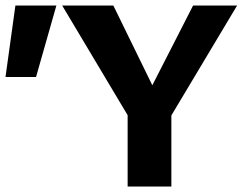

<svg xmlns="http://www.w3.org/2000/svg" viewBox="-37 -678 891 698"><path d="M448 -224 189 -658H375L549 -302ZM427 0V-314H586V0ZM566 -225 483 -302 665 -658H825ZM94 -398H-17L19 -658H168Z"/></svg>

Font: Ysabeau Infant ExtraBold
Style: Regular
Weight: 800
Designer: Christian Thalmann (Catharsis Fonts)
Version: Version 2.001;gftools[0.9.30]; featfreeze: ss01,ss02,lnum